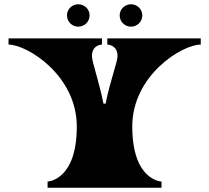

<svg xmlns="http://www.w3.org/2000/svg" viewBox="-20 -880 981 900"><path d="M400 -808C400 -837 376 -860 347 -860C318 -860 294 -837 294 -808C294 -778 318 -755 347 -755C376 -755 400 -778 400 -808ZM647 -808C647 -837 623 -860 594 -860C565 -860 541 -837 541 -808C541 -778 565 -755 594 -755C623 -755 647 -778 647 -808ZM483 -671C483 -671 531 -671 531 -617C531 -590 496 -500 475 -394H465C444 -500 411 -590 411 -617C411 -671 458 -671 458 -671V-700H20V-671C107 -671 340 -527 340 -287C340 -33 203 -29 203 -29V0H737V-29C737 -29 600 -33 600 -287C600 -527 833 -671 921 -671V-700H483Z"/></svg>

Font: Ouroboros
Style: Regular
Weight: 400
Designer: Ariel Martín Pérez
Foundry: Velvetyne Type Foundry
Version: Version 2.001;hotconv 1.0.109;makeotfexe 2.5.65596